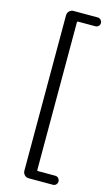

<svg xmlns="http://www.w3.org/2000/svg" viewBox="-143 -842 624 1065"><g transform="rotate(15 169.0 -309.5)"><path d="M139.6 170.9Q125 170.9 115.2 160.6Q105.5 150.4 105.5 136.7V-754.9Q105.5 -769.5 115.2 -779.8Q125 -790 139.6 -790H278.3Q289.1 -790 296.4 -782.2Q303.7 -774.4 303.7 -764.2Q303.7 -753.9 296.4 -746.6Q289.1 -739.3 278.3 -739.3H178.7Q173.8 -739.3 173.8 -734.4V115.2Q173.8 119.1 178.7 119.1H278.3Q289.1 119.1 296.4 127Q303.7 134.8 303.7 145.5Q303.7 156.2 296.4 163.6Q289.1 170.9 278.3 170.9Z"/></g></svg>

Font: Gen Jyuu GothicL Regular
Style: Regular
Weight: 400
Designer: [Source Han Sans]
Ryoko NISHIZUKA  (kana & ideographs); Paul D. Hunt (Latin, Greek & Cyrillic); Wenlong ZHANG  (bopomofo
Version: Version 1.002.20150607